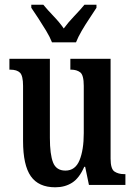

<svg xmlns="http://www.w3.org/2000/svg" viewBox="-20 -786 574 816"><path d="M215 10Q144 10 111 -37Q78 -84 78 -187V-421Q78 -464 65 -477Q52 -490 23 -490H20V-536H192V-200Q192 -130 205.5 -95.5Q219 -61 258 -61Q300 -61 318 -105Q336 -149 336 -220V-421Q336 -467 321 -478.5Q306 -490 282 -490H279V-536H450V-112Q450 -68 466.5 -57Q483 -46 507 -46H513V0H358L342 -77H338Q317 -29 286.5 -9.5Q256 10 215 10ZM201 -606Q192 -629 176 -655.5Q160 -682 143 -708Q126 -734 113 -753V-766H164Q182 -744 207.5 -717.5Q233 -691 251 -665Q270 -691 295.5 -717.5Q321 -744 339 -766H390V-753Q378 -734 360.5 -708Q343 -682 327.5 -655.5Q312 -629 303 -606Z"/></svg>

Font: Noto Serif ExtraCondensed SemiBold
Style: Regular
Weight: 600
Width: 2
Designer: Monotype Design Team
Foundry: Monotype Imaging Inc.
Version: Version 2.015; ttfautohint (v1.8.4.7-5d5b)